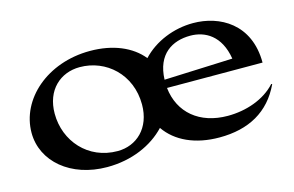

<svg xmlns="http://www.w3.org/2000/svg" viewBox="-73 -690 1337 872"><g transform="rotate(-15 595.5 -253.5)"><path d="M855 -468C924 -468 995 -430 1013 -318L691 -305C695 -425 771 -468 855 -468ZM338 11C453 11 551 -32 614 -99C663 -28 751 13 865 13C1003 13 1103 -42 1158 -159L1154 -161C1100 -101 1012 -72 927 -72C794 -72 705 -147 692 -266L1141 -265C1141 -448 1006 -520 882 -520C791 -520 701 -484 641 -420C591 -482 505 -519 397 -519C195 -519 45 -385 45 -228C45 -93 167 11 338 11ZM402 -47C263 -47 169 -156 169 -285C169 -396 242 -460 333 -460C457 -460 563 -365 563 -223C563 -112 491 -47 402 -47Z"/></g></svg>

Font: Coconat Demi
Style: Regular
Weight: 400
Designer: Sara Lavazza
Foundry: Collletttivo
Version: Version 1.000;Glyphs 3.2 (3217)